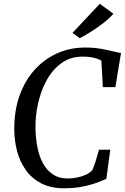

<svg xmlns="http://www.w3.org/2000/svg" viewBox="-20 -1008 674 1036"><path d="M327 8Q253.5 8 202.2 -18.8Q151 -45.5 119 -90.8Q87 -136 72.2 -192.2Q57.5 -248.5 57 -307.5Q56 -408 84.8 -490Q113.5 -572 165.8 -630.2Q218 -688.5 288 -720Q358 -751.5 439.5 -751.5Q485 -751.5 522.5 -745Q560 -738.5 588 -731.5Q616 -724.5 633 -722L602.5 -538H535L527 -681Q517.5 -686.5 504.2 -691.2Q491 -696 472.2 -699.2Q453.5 -702.5 426 -702.5Q359.5 -702.5 310.8 -666.8Q262 -631 230.8 -573.2Q199.5 -515.5 184.8 -447.2Q170 -379 171.5 -314.5Q172.5 -261.5 182 -212.8Q191.5 -164 212.2 -126.2Q233 -88.5 265.8 -66.8Q298.5 -45 345.5 -45Q366.5 -45 392.2 -49.5Q418 -54 441.5 -64.2Q465 -74.5 479 -91Q484 -102.5 488.5 -115.8Q493 -129 497.5 -143.2Q502 -157.5 506.2 -172Q510.5 -186.5 514 -200H575L554 -43Q539.5 -36.5 518.2 -28Q497 -19.5 468.8 -11.2Q440.5 -3 405.2 2.5Q370 8 327 8ZM410.5 -802 371 -830.5 518.5 -987.5 592 -934Q570 -908.5 537.2 -883.2Q504.5 -858 470.8 -836.8Q437 -815.5 410.5 -802Z"/></svg>

Font: Merriweather 36pt
Style: Italic
Weight: 400
Italic angle: -7.8°
Version: Version 2.101